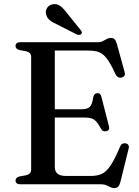

<svg xmlns="http://www.w3.org/2000/svg" viewBox="-20 -908 687 946"><path d="M205.5 -369.5H379Q410 -369.5 422.2 -381.2Q434.5 -393 439 -427.5Q441 -437.5 445.8 -442.8Q450.5 -448 458.5 -449Q474.5 -451 479.5 -431L516.5 -287.5Q519.5 -277 516.8 -270.8Q514 -264.5 505 -262Q497 -259.5 489.8 -262.2Q482.5 -265 478 -273Q465.5 -296.5 454.8 -308.5Q444 -320.5 430.5 -324.8Q417 -329 397 -329H205.5ZM56.5 -682Q56.5 -690.5 62.5 -695.2Q68.5 -700 81 -700H461Q477 -700 487 -705.5Q497 -711 506 -716Q515 -721 526.5 -721Q538.5 -721 544.8 -714.5Q551 -708 555.5 -693L594 -553Q597 -543 593.8 -536.2Q590.5 -529.5 581.5 -526.5Q571 -523.5 562.8 -527.5Q554.5 -531.5 549.5 -542Q532 -580 517.5 -603.2Q503 -626.5 488 -638.8Q473 -651 454.8 -655Q436.5 -659 412 -659H250V-85Q250 -63 263.8 -52Q277.5 -41 306 -41H426.5Q459 -41 481.8 -51.5Q504.5 -62 525.2 -93.2Q546 -124.5 572 -186.5Q576 -196 582.8 -199.5Q589.5 -203 598 -202Q608 -200.5 612.5 -193.2Q617 -186 613.5 -174.5L573 -10.5Q569 4.5 562.2 11.5Q555.5 18.5 542.5 18.5Q532.5 18.5 523.5 14Q514.5 9.5 504 4.8Q493.5 0 478.5 0H81Q68.5 0 62.5 -5Q56.5 -10 56.5 -18Q56.5 -33.5 75.5 -38.5L108.5 -44.5Q120.5 -47.5 127 -54.2Q133.5 -61 133.5 -71.5V-628.5Q133.5 -639 127 -645.8Q120.5 -652.5 108.5 -655.5L75.5 -661.5Q56.5 -666.5 56.5 -682ZM310.5 -843 377 -760.5Q381 -755.5 382.8 -750.2Q384.5 -745 380.5 -740.5Q377 -736.5 370.8 -736.2Q364.5 -736 358.5 -738L262.5 -787Q239.5 -797 225.2 -808.5Q211 -820 207 -838.5Q203 -853.5 211.5 -868Q220 -882.5 238 -886.5Q259.5 -891.5 276.2 -879Q293 -866.5 310.5 -843Z"/></svg>

Font: Fraunces 11pt
Style: Regular
Weight: 400
Version: Version 1.000;[b76b70a41]